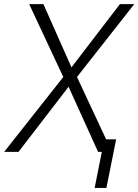

<svg xmlns="http://www.w3.org/2000/svg" viewBox="-25 -731 666 924"><path d="M514 0H447L305 -313.5L64 0H-5L279.5 -360.5L115.5 -711H184L319 -407L552 -711H621L345.5 -360.5ZM487 173.5H430.5L477 -60.5H534Z"/></svg>

Font: Roberto Sans Light
Style: Italic
Weight: 300
Italic angle: -11°
Designer: Google
Version: Version 1.00;June 11, 2020;FontCreator 12.0.0.2522 64-bit; t